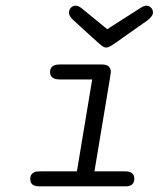

<svg xmlns="http://www.w3.org/2000/svg" viewBox="-20 -659 565 679"><path d="M248 -639Q257 -639 269 -629.5Q281 -620 359 -556H360Q365 -559 373 -564.5Q381 -570 409.5 -588Q438 -606 477 -631Q490 -639 497 -639Q507 -639 514 -632Q521 -625 521 -614Q521 -603 503 -588Q472 -566 429 -536Q383 -503 373 -497Q363 -491 356 -491H354Q347 -491 334 -502Q321 -513 237 -590Q224 -603 224 -614Q224 -625 231 -632Q238 -639 248 -639ZM87 -26Q87 -39 94 -45Q101 -51 107 -52Q113 -53 125 -53H252L306 -378H192Q157 -378 157 -404Q157 -431 191 -431H340Q372 -431 372 -404L369 -383L314 -53H423Q455 -53 455 -27Q455 0 424 0H118Q87 0 87 -26Z"/></svg>

Font: CMU Typewriter Text
Style: LightOblique
Weight: 200
Italic angle: -9.46001°
Version: Version 0.7.0